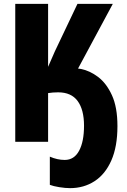

<svg xmlns="http://www.w3.org/2000/svg" viewBox="-20 -734 658 994"><path d="M384 -379Q389 -379 399 -377Q445 -368 488 -335.5Q531 -303 559.5 -241Q588 -179 588 -81Q588 25 556.5 96.5Q525 168 469.5 204Q414 240 343 240Q318 240 287 235Q256 230 238 223V77Q277 94 315 94Q364 94 389.5 46.5Q415 -1 415 -83Q415 -166 382 -211Q349 -256 281 -256Q267 -256 254 -255Q241 -254 229 -252V0H59V-714H229V-388Q238 -407 246.5 -428Q255 -449 264 -468L381 -714H564Z"/></svg>

Font: Noto Sans ExtraCondensed Black
Style: Regular
Weight: 900
Width: 2
Designer: Monotype Design Team
Foundry: Monotype Imaging Inc.
Version: Version 2.013; ttfautohint (v1.8.4.7-5d5b)